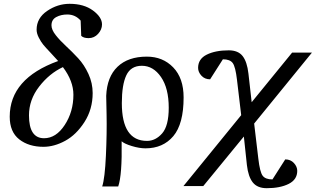

<svg xmlns="http://www.w3.org/2000/svg" viewBox="-20 -758 1656 1007"><path d="M466 -270Q466 -185 423 -118Q380 -51 322 -19.5Q264 12 208 12Q131 12 81 -27Q31 -66 31 -146Q31 -346 285 -438Q274 -451 246.5 -480Q219 -509 207 -523.5Q195 -538 183.5 -560.5Q172 -583 172 -602Q172 -663 227 -700.5Q282 -738 345 -738Q420 -738 467.5 -703Q515 -668 515 -630Q515 -603 494.5 -580.5Q474 -558 445 -558Q418 -558 406 -570L403 -650Q375 -682 333 -682Q300 -682 275 -668.5Q250 -655 250 -625Q250 -602 272 -574Q294 -546 326 -516.5Q358 -487 390 -452.5Q422 -418 444 -370Q466 -322 466 -270ZM365 -261Q365 -333 310 -406Q239 -373 185.5 -304Q132 -235 132 -153Q132 -33 211 -33Q274 -33 319.5 -102.5Q365 -172 365 -261Z M750 -461Q834 -461 888.5 -404.5Q943 -348 943 -247Q943 -108 889 -44Q835 20 743 20Q711 20 671.5 8Q632 -4 618 -17Q621 160 600 220H516Q530 177 535.5 58Q541 -61 539 -158L537 -255Q541 -355 596.5 -408Q652 -461 750 -461ZM724 -413Q666 -413 642.5 -363Q619 -313 619 -217Q619 -19 751 -19Q796 -19 830.5 -58.5Q865 -98 865 -193Q865 -295 824.5 -354Q784 -413 724 -413Z M1616 -482 1313 -110 1335 75Q1343 144 1357.5 163.5Q1372 183 1409 183L1476 78Q1504 78 1521.5 97Q1539 116 1539 138Q1539 184 1494 206.5Q1449 229 1379 229Q1330 229 1306 199Q1282 169 1275 108L1259 -42L1046 218H942L1245 -154L1223 -339Q1215 -408 1200.5 -427.5Q1186 -447 1149 -447L1082 -342Q1054 -342 1036.5 -361Q1019 -380 1019 -402Q1019 -449 1064.5 -471.5Q1110 -494 1180 -494Q1229 -494 1252.5 -464Q1276 -434 1283 -372L1300 -222L1512 -482Z"/></svg>

Font: Veleka
Style: Italic
Weight: 400
Italic angle: -12°
Designer: Stefan Peev, Context Ltd, 2016; SIL International, 1997-2014.
Foundry: Stefan Peev, Context Ltd, 2016
Version: Version 1.000